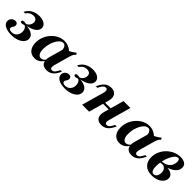

<svg xmlns="http://www.w3.org/2000/svg" viewBox="260 -1469 2519 2519"><g transform="rotate(45 1519.5 -209.5)"><path d="M163.7 11.3Q115.3 11.3 78.6 -0.4Q41.9 -12.1 21.4 -33.9Q0.8 -55.6 0.8 -83.9Q0.8 -115.3 22.6 -137.5Q44.4 -159.7 75.8 -159.7Q96.8 -159.7 108.9 -149.2Q121 -138.7 121 -119.4Q121 -104 114.1 -92.3Q107.3 -80.6 100.4 -70.2Q93.5 -59.7 93.5 -47.6Q93.5 -33.1 107.3 -25.4Q121 -17.7 144.4 -17.7Q188.7 -18.5 215.7 -48Q242.7 -77.4 242.7 -123.4Q242.7 -154 230.6 -175.4Q218.5 -196.8 196.8 -204Q184.7 -198.4 174.6 -196Q164.5 -193.5 156.5 -193.5Q131.5 -193.5 131.5 -212.1Q131.5 -233.1 163.7 -233.1Q171.8 -233.1 180.2 -232.3Q188.7 -231.5 202.4 -229Q220.2 -235.5 233.5 -248.8Q246.8 -262.1 254.4 -279.8Q262.1 -297.6 262.1 -316.1Q262.1 -344.4 244.4 -360.1Q226.6 -375.8 195.2 -375.8Q164.5 -375.8 139.5 -360.9Q114.5 -346 95.2 -317.7H66.9Q91.9 -370.2 140.3 -398.8Q188.7 -427.4 254 -427.4Q314.5 -427.4 351.2 -402.8Q387.9 -378.2 387.9 -337.9Q387.9 -294.4 344.4 -262.1Q300.8 -229.8 225.8 -217.7Q293.5 -212.1 331 -185.9Q368.5 -159.7 368.5 -116.9Q368.5 -80.6 341.9 -51.2Q315.3 -21.8 269 -5.2Q222.6 11.3 163.7 11.3Z M596 11.3Q533.9 11.3 498.4 -31Q462.9 -73.4 462.9 -146Q462.9 -202.4 483.5 -253.2Q504 -304 539.9 -343.5Q575.8 -383.1 621.8 -406Q667.7 -429 719.4 -429Q760.5 -429 797.2 -412.5Q833.9 -396 866.1 -363.7L780.6 -312.9Q779.8 -354 764.5 -376.6Q749.2 -399.2 725 -399.2Q699.2 -399.2 675.8 -379Q652.4 -358.9 633.5 -324.2Q614.5 -289.5 603.6 -246.4Q592.7 -203.2 592.7 -157.3Q592.7 -104 609.7 -75.8Q626.6 -47.6 657.3 -47.6Q676.6 -47.6 694.4 -59.3Q712.1 -71 727.4 -95.2L736.3 -88.7Q712.1 -39.5 677 -14.1Q641.9 11.3 596 11.3ZM820.2 11.3Q757.3 11.3 732.3 -28.2Q707.3 -67.7 726.6 -137.9L786.3 -351.6Q833.9 -366.1 870.2 -385.1Q906.5 -404 937.9 -431.5L954 -408.9Q941.9 -398.4 933.9 -387.9Q925.8 -377.4 920.2 -364.1Q914.5 -350.8 908.1 -329.8L846 -106.5Q837.1 -74.2 844 -56.5Q850.8 -38.7 872.6 -38.7Q884.7 -38.7 895.6 -44.8Q906.5 -50.8 916.1 -62.5Q925.8 -74.2 934.7 -91.1L949.2 -118.5H978.2L959.7 -83.1Q943.5 -52.4 923 -31.5Q902.4 -10.5 877 0.4Q851.6 11.3 820.2 11.3Z M1157.3 11.3Q1108.9 11.3 1072.2 -0.4Q1035.5 -12.1 1014.9 -33.9Q994.4 -55.6 994.4 -83.9Q994.4 -115.3 1016.1 -137.5Q1037.9 -159.7 1069.4 -159.7Q1090.3 -159.7 1102.4 -149.2Q1114.5 -138.7 1114.5 -119.4Q1114.5 -104 1107.7 -92.3Q1100.8 -80.6 1094 -70.2Q1087.1 -59.7 1087.1 -47.6Q1087.1 -33.1 1100.8 -25.4Q1114.5 -17.7 1137.9 -17.7Q1182.3 -18.5 1209.3 -48Q1236.3 -77.4 1236.3 -123.4Q1236.3 -154 1224.2 -175.4Q1212.1 -196.8 1190.3 -204Q1178.2 -198.4 1168.1 -196Q1158.1 -193.5 1150 -193.5Q1125 -193.5 1125 -212.1Q1125 -233.1 1157.3 -233.1Q1165.3 -233.1 1173.8 -232.3Q1182.3 -231.5 1196 -229Q1213.7 -235.5 1227 -248.8Q1240.3 -262.1 1248 -279.8Q1255.6 -297.6 1255.6 -316.1Q1255.6 -344.4 1237.9 -360.1Q1220.2 -375.8 1188.7 -375.8Q1158.1 -375.8 1133.1 -360.9Q1108.1 -346 1088.7 -317.7H1060.5Q1085.5 -370.2 1133.9 -398.8Q1182.3 -427.4 1247.6 -427.4Q1308.1 -427.4 1344.8 -402.8Q1381.5 -378.2 1381.5 -337.9Q1381.5 -294.4 1337.9 -262.1Q1294.4 -229.8 1219.4 -217.7Q1287.1 -212.1 1324.6 -185.9Q1362.1 -159.7 1362.1 -116.9Q1362.1 -80.6 1335.5 -51.2Q1308.9 -21.8 1262.5 -5.2Q1216.1 11.3 1157.3 11.3Z M1471.8 0 1559.7 -311.3Q1568.5 -343.5 1562.1 -361.3Q1555.6 -379 1533.9 -379Q1516.1 -379 1500.8 -366.1Q1485.5 -353.2 1471 -326.6L1456.5 -298.4H1427.4L1445.2 -333.1Q1471.8 -382.3 1506 -405.6Q1540.3 -429 1585.5 -429Q1628.2 -429 1653.2 -410.5Q1678.2 -391.9 1685.1 -358.5Q1691.9 -325 1679 -279L1600.8 0ZM1596 -202.4 1604 -231.5H1831.5L1823.4 -202.4ZM1836.3 11.3Q1794.4 11.3 1769.4 -6.9Q1744.4 -25 1737.5 -58.5Q1730.6 -91.9 1743.5 -137.9L1821.8 -417.7H1950L1862.9 -106.5Q1853.2 -73.4 1860.1 -56Q1866.9 -38.7 1888.7 -38.7Q1906.5 -38.7 1921.8 -51.6Q1937.1 -64.5 1950.8 -91.1L1965.3 -118.5H1995.2L1976.6 -84.7Q1950.8 -35.5 1916.5 -12.1Q1882.3 11.3 1836.3 11.3Z M2171.8 11.3Q2109.7 11.3 2074.2 -31Q2038.7 -73.4 2038.7 -146Q2038.7 -202.4 2059.3 -253.2Q2079.8 -304 2115.7 -343.5Q2151.6 -383.1 2197.6 -406Q2243.5 -429 2295.2 -429Q2336.3 -429 2373 -412.5Q2409.7 -396 2441.9 -363.7L2356.5 -312.9Q2355.6 -354 2340.3 -376.6Q2325 -399.2 2300.8 -399.2Q2275 -399.2 2251.6 -379Q2228.2 -358.9 2209.3 -324.2Q2190.3 -289.5 2179.4 -246.4Q2168.5 -203.2 2168.5 -157.3Q2168.5 -104 2185.5 -75.8Q2202.4 -47.6 2233.1 -47.6Q2252.4 -47.6 2270.2 -59.3Q2287.9 -71 2303.2 -95.2L2312.1 -88.7Q2287.9 -39.5 2252.8 -14.1Q2217.7 11.3 2171.8 11.3ZM2396 11.3Q2333.1 11.3 2308.1 -28.2Q2283.1 -67.7 2302.4 -137.9L2362.1 -351.6Q2409.7 -366.1 2446 -385.1Q2482.3 -404 2513.7 -431.5L2529.8 -408.9Q2517.7 -398.4 2509.7 -387.9Q2501.6 -377.4 2496 -364.1Q2490.3 -350.8 2483.9 -329.8L2421.8 -106.5Q2412.9 -74.2 2419.8 -56.5Q2426.6 -38.7 2448.4 -38.7Q2460.5 -38.7 2471.4 -44.8Q2482.3 -50.8 2491.9 -62.5Q2501.6 -74.2 2510.5 -91.1L2525 -118.5H2554L2535.5 -83.1Q2519.4 -52.4 2498.8 -31.5Q2478.2 -10.5 2452.8 0.4Q2427.4 11.3 2396 11.3Z M2772.6 11.3Q2690.3 11.3 2644.8 -32.3Q2599.2 -75.8 2599.2 -153.2Q2599.2 -208.9 2621 -258.5Q2642.7 -308.1 2681 -346.4Q2719.4 -384.7 2768.5 -406.9Q2817.7 -429 2872.6 -429Q2926.6 -429 2956.5 -406.9Q2986.3 -384.7 2986.3 -344.4Q2986.3 -300.8 2952 -265.7Q2917.7 -230.6 2859.3 -210.1Q2800.8 -189.5 2725.8 -188.7L2727.4 -212.1Q2776.6 -213.7 2811.7 -231Q2846.8 -248.4 2865.7 -279.4Q2884.7 -310.5 2884.7 -352.4Q2884.7 -376.6 2877.4 -387.9Q2870.2 -399.2 2855.6 -399.2Q2833.1 -399.2 2810.1 -373.8Q2787.1 -348.4 2768.1 -306.9Q2749.2 -265.3 2737.9 -214.9Q2726.6 -164.5 2726.6 -114.5Q2726.6 -66.9 2740.3 -41.9Q2754 -16.9 2779 -16.9Q2796.8 -16.9 2810.5 -28.6Q2824.2 -40.3 2832.3 -60.9Q2840.3 -81.5 2840.3 -106.5Q2840.3 -145.2 2820.2 -168.1Q2800 -191.1 2763.7 -194.4L2769.4 -203.2Q2829 -211.3 2871.4 -203.2Q2913.7 -195.2 2936.3 -173.4Q2958.9 -151.6 2958.9 -117.7Q2958.9 -82.3 2933.9 -52.8Q2908.9 -23.4 2866.5 -6Q2824.2 11.3 2772.6 11.3Z"/></g></svg>

Font: Playfair 5pt SemiExpanded Light ExtraBold
Style: Italic
Weight: 800
Italic angle: -15.6°
Version: Version 2.001;gftools[0.9.30]